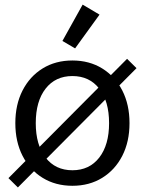

<svg xmlns="http://www.w3.org/2000/svg" viewBox="-20 -805 637 844"><path d="M298.3 11.7Q224.1 11.7 167.5 -23.2Q110.8 -58.1 79.1 -120.1Q47.4 -182.1 47.4 -263.7Q47.4 -345.2 79.1 -407.2Q110.8 -469.2 167.5 -504.2Q224.1 -539.1 298.3 -539.1Q372.6 -539.1 429.2 -504.2Q485.8 -469.2 517.6 -407.2Q549.3 -345.2 549.3 -263.7Q549.3 -182.1 517.6 -120.1Q485.8 -58.1 429.2 -23.2Q372.6 11.7 298.3 11.7ZM298.3 -56.6Q373 -56.6 416.3 -112.3Q459.5 -168 459.5 -263.7Q459.5 -359.9 416.3 -415.3Q373 -470.7 298.3 -470.7Q223.6 -470.7 180.4 -415.3Q137.2 -359.9 137.2 -263.7Q137.2 -168 180.4 -112.3Q223.6 -56.6 298.3 -56.6ZM58.6 19 17.1 -22 538.6 -546.4 580.1 -505.4ZM310.1 -592.3 254.4 -625 343.3 -784.7 417.5 -740.7Z"/></svg>

Font: Schibsted Grotesk
Style: Regular
Weight: 400
Designer: Bakken & Baeck AS, Henrik Kongsvoll
Foundry: Schibsted ASA
Version: Version 1.100; ttfautohint (v1.8.4.7-5d5b);gftools[0.9.25]